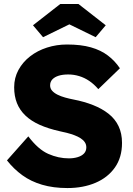

<svg xmlns="http://www.w3.org/2000/svg" viewBox="-20 -942 675 972"><path d="M321.3 10Q249.7 10 193.2 -6.7Q136.7 -23.3 93.2 -54.8Q49.7 -86.3 15.3 -130L123.3 -251.7Q173 -185.7 224.3 -163Q275.7 -140.3 328.3 -140.3Q353.7 -140.3 374 -146.7Q394.3 -153 405.7 -165.3Q417 -177.7 417 -196Q417 -210.7 409.3 -222Q401.7 -233.3 388.2 -242Q374.7 -250.7 357.2 -257.3Q339.7 -264 320.7 -268.8Q301.7 -273.7 282.3 -277.7Q224.3 -290.7 181 -310Q137.7 -329.3 108.7 -357Q79.7 -384.7 65.7 -420.2Q51.7 -455.7 51.7 -500Q51.7 -548 73.5 -588Q95.3 -628 132.5 -656.8Q169.7 -685.7 218 -701.2Q266.3 -716.7 319.3 -716.7Q390 -716.7 440.3 -702.3Q490.7 -688 526.3 -660.8Q562 -633.7 587 -596.3L477.7 -490.7Q456.3 -515.7 432 -532.2Q407.7 -548.7 380.7 -556.8Q353.7 -565 325.7 -565Q297.3 -565 277 -558.7Q256.7 -552.3 245.2 -540.2Q233.7 -528 233.7 -509.7Q233.7 -494 244 -482.5Q254.3 -471 271.5 -462.5Q288.7 -454 309.7 -448.2Q330.7 -442.3 351.7 -438.3Q406.7 -427.7 451.7 -409.8Q496.7 -392 529.7 -366Q562.7 -340 580.2 -303.3Q597.7 -266.7 597.7 -218.7Q597.7 -145 561.7 -94Q525.7 -43 463.3 -16.5Q401 10 321.3 10ZM198 -753.7 147 -814 285 -921.7H377.3L515.3 -814L464.3 -753.7L316.3 -826H346Z"/></svg>

Font: Lexend Medium
Style: Regular
Weight: 500
Designer: Bonnie Shaver-Troup, Thomas Jockin
Foundry: Lexend
Version: Version 1.005